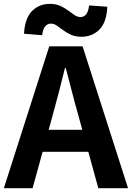

<svg xmlns="http://www.w3.org/2000/svg" viewBox="-24 -983 689 1003"><path d="M-3.8 0 233.3 -740.8H407.5L644.9 0H489.5L383.7 -385.9Q366.9 -444.1 351.2 -506.3Q335.5 -568.5 319.4 -627.9H315.4Q300.9 -567.7 284.7 -505.9Q268.5 -444.1 252.5 -385.9L146.3 0ZM143.3 -190.1V-304.8H495.4V-190.1ZM401.1 -790.9Q370.6 -790.9 347.4 -801.3Q324.1 -811.6 306.2 -825.2Q288.3 -838.8 273 -849.2Q257.8 -859.6 241.6 -859.6Q224.4 -859.6 212.3 -845.8Q200.3 -832.1 196.3 -799.1L101.4 -806.8Q105.8 -886.6 142.8 -924.7Q179.8 -962.8 236.9 -962.8Q267.3 -962.8 290.6 -952.4Q313.9 -942 331.8 -928.3Q349.7 -914.6 365.3 -904.2Q381 -893.9 396.4 -893.9Q414.4 -893.9 425.8 -907.7Q437.2 -921.6 441.5 -954.6L536.5 -947.9Q533.2 -867.1 495.7 -829Q458.1 -790.9 401.1 -790.9Z"/></svg>

Font: Noto Sans SC Thin
Style: Regular
Weight: 100
Designer: Ryoko NISHIZUKA 西塚涼子 (kana, bopomofo & ideographs); Paul D. Hunt (Latin, Greek & Cyrillic); Sandoll Communications 산돌커뮤니
Foundry: Adobe
Version: Version 2.004-H2;hotconv 1.0.118;makeotfexe 2.5.65603